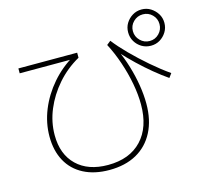

<svg xmlns="http://www.w3.org/2000/svg" viewBox="-124 -986 1248 1177"><g transform="rotate(-15 500.0 -397.0)"><path d="M429 53Q335 53 266.5 17.5Q198 -18 162 -84Q126 -150 126 -240Q126 -326 159.5 -408.5Q193 -491 254 -561.5Q315 -632 398 -680L401 -662H50V-693H423V-661Q343 -616 284 -548.5Q225 -481 192 -402Q159 -323 159 -240Q159 -118 231 -48.5Q303 21 429 21Q566 21 642.5 -60Q719 -141 719 -286Q719 -348 706 -418Q693 -488 669 -559Q645 -630 613 -691L638 -711Q672 -667 723 -615.5Q774 -564 832.5 -513.5Q891 -463 948 -423L929 -397Q887 -426 841.5 -463.5Q796 -501 752 -543Q708 -585 670 -627L667 -645Q694 -587 713 -524Q732 -461 742 -399Q752 -337 752 -282Q752 -178 713 -102.5Q674 -27 602 13Q530 53 429 53ZM872 -617Q840 -617 814 -632.5Q788 -648 772.5 -674Q757 -700 757 -732Q757 -764 772.5 -789.5Q788 -815 814 -831Q840 -847 872 -847Q904 -847 929.5 -831Q955 -815 971 -789.5Q987 -764 987 -732Q987 -700 971 -674Q955 -648 929.5 -632.5Q904 -617 872 -617ZM872 -647Q907 -647 931.5 -672Q956 -697 956 -732Q956 -767 931.5 -791.5Q907 -816 872 -816Q837 -816 812 -791.5Q787 -767 787 -732Q787 -697 812 -672Q837 -647 872 -647Z"/></g></svg>

Font: M PLUS 1 Code ExtraLight
Style: Regular
Weight: 250
Designer: Coji Morishita
Foundry: UNDERFOREST DESIGN
Version: Version 1.002